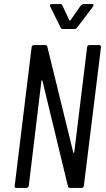

<svg xmlns="http://www.w3.org/2000/svg" viewBox="-20 -921 519 941"><path d="M418 -700H466Q475 -700 475 -690L391 -10Q389 0 380 0H323Q316 0 313 -8L188 -525Q187 -528 185 -527.5Q183 -527 183 -524L121 -10Q120 -6 117 -3Q114 0 110 0H60Q50 0 52 -10L135 -690Q137 -700 146 -700H202Q211 -700 212 -692L339 -174Q339 -171 341 -171.5Q343 -172 344 -175L407 -690Q407 -694 410 -697Q413 -700 418 -700ZM225 -894Q225 -901 233 -901H275Q283 -901 286 -894L320 -821Q320 -820 322 -820Q324 -820 325 -821L376 -894Q383 -901 389 -901H431Q443 -901 436 -889L358 -786Q353 -779 346 -779H287Q281 -779 277 -786L226 -889Q225 -891 225 -894Z"/></svg>

Font: Barlow Condensed
Style: Italic
Weight: 400
Width: 3
Italic angle: -7°
Designer: Jeremy Tribby
Foundry: Tribby Type
Version: Version 1.408